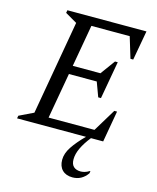

<svg xmlns="http://www.w3.org/2000/svg" viewBox="-130 -750 882 1079"><g transform="rotate(15 310.5 -210.0)"><path d="M10 0 13 -16 96 -56 192 -604 123 -644 126 -660H586L555 -488H539L502 -610H279L236 -366H397L459 -451H475L436 -232H420L389 -316H227L180 -50H447L527 -182H543L511 0H440Q409 39 392.5 74Q376 109 376 140Q376 169 391 182.5Q406 196 432 196Q442 196 455 192.5Q468 189 482 180H485L483 193Q450 240 396 240Q358 240 336.5 218.5Q315 197 315 159Q315 122 340.5 83.5Q366 45 411 0Z"/></g></svg>

Font: Spectral
Style: Italic
Weight: 400
Italic angle: -10°
Designer: Jean-Baptiste Levee
Foundry: Production Type
Version: Version 2.001